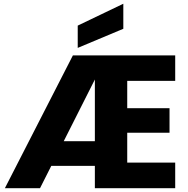

<svg xmlns="http://www.w3.org/2000/svg" viewBox="-20 -995 995 1015"><path d="M153.6 -118.2 226.3 -248.4H563.6V-118.2ZM906.2 -567.4H652.6V-422.9H876.2V-293.2H652.6V-135.5H906.2V0H481.5V-574.7L191.5 0H5.7L365.4 -702.3H906.2ZM390.9 -859.6 631.9 -975.2V-842.8L390.9 -741.8Z"/></svg>

Font: Poppins Variable
Style: Regular
Weight: 100
Designer: Jonny Pinhorn
Foundry: Indian Type Foundry
Version: Version 6.000